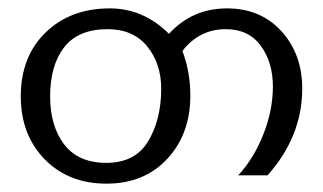

<svg xmlns="http://www.w3.org/2000/svg" viewBox="-20 -440 774 460"><path d="M366.2 -227.1Q366.2 -288.1 332.5 -329.1Q298.8 -370.1 237.8 -370.1Q167 -370.1 133.3 -326.2Q100.1 -282.7 100.1 -209Q100.1 -138.7 133.3 -94.7Q167 -49.8 234.9 -49.8Q303.7 -49.8 335 -101.6Q366.2 -153.8 366.2 -227.1ZM704.1 -228Q704.1 -113.3 621.1 -20H550.8Q588.4 -60.5 611.3 -119.1Q633.8 -176.3 633.8 -232.9Q633.8 -290.5 605 -330.1Q575.7 -370.1 521 -370.1Q457.5 -370.1 417 -317.9Q436 -268.1 436 -210.9Q436 -119.1 380.9 -59.6Q325.7 0 234.9 0Q144 0 86.9 -58.6Q29.8 -117.2 29.8 -209Q29.8 -304.2 88.9 -361.8Q148.4 -419.9 243.2 -419.9Q323.7 -419.9 384.8 -358.9Q440.4 -419.9 523.9 -419.9Q604.5 -419.9 654.3 -365.2Q704.1 -310.1 704.1 -228Z"/></svg>

Font: Miedinger*
Style: Book
Weight: 400
Version: Version 001.000